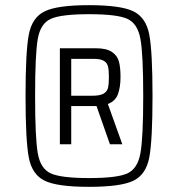

<svg xmlns="http://www.w3.org/2000/svg" viewBox="-20 -716 690 744"><path d="M79 -344Q79 -515 91.5 -581.5Q104 -648 153 -672Q202 -696 325 -696Q448 -696 497 -672Q546 -648 558.5 -581.5Q571 -515 571 -344Q571 -172 558.5 -106Q546 -40 497.5 -16Q449 8 325 8Q201 8 152.5 -16Q104 -40 91.5 -106Q79 -172 79 -344ZM535 -344Q535 -507 524 -566Q513 -625 473.5 -643Q434 -661 325 -661Q217 -661 177 -643Q137 -625 126.5 -566Q116 -507 116 -344Q116 -181 126.5 -121.5Q137 -62 177 -44Q217 -26 325 -26Q434 -26 473.5 -44Q513 -62 524 -121.5Q535 -181 535 -344ZM212 -529H351Q393 -529 414 -514.5Q435 -500 441 -477Q447 -454 447 -418Q447 -378 437 -351Q427 -324 398 -313L454 -157H406L354 -305H256V-157H212ZM402 -417Q402 -444 398.5 -458.5Q395 -473 382 -480.5Q369 -488 342 -488H256V-345H337Q367 -345 381 -353Q395 -361 398.5 -375.5Q402 -390 402 -417Z"/></svg>

Font: Saira Semi Condensed Light
Style: Regular
Weight: 300
Width: 4
Designer: Hector Gatti with collaboration of the Omnibus-Type team
Foundry: Omnibus-Type
Version: Version 1.001; ttfautohint (v1.8)